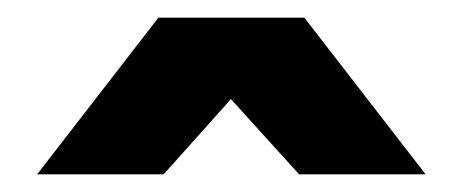

<svg xmlns="http://www.w3.org/2000/svg" viewBox="-20 -968 523 217"><path d="M165 -771H22L159 -948H324L461 -771H318L241 -856Z"/></svg>

Font: Montserrat Alternates
Style: Bold
Weight: 700
Version: Version 2.001